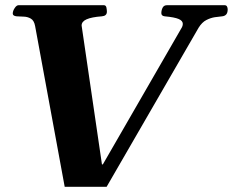

<svg xmlns="http://www.w3.org/2000/svg" viewBox="-20 -713 900 742"><path d="M230 8.8 115.7 -612.3Q111.8 -633.8 99.1 -641.1Q86.4 -648.4 71.3 -648.7Q56.2 -648.9 44.4 -649.9Q29.3 -651.4 29.3 -660.6Q29.3 -670.4 36.6 -681.6Q43.9 -692.9 51.8 -692.9H381.3Q389.6 -692.9 391.4 -683.3Q393.1 -673.8 393.1 -668Q393.1 -651.4 373.5 -649.9Q334 -647 314.7 -638.4Q295.4 -629.9 295.4 -614.3L374 -77.6H377.4L683.6 -608.4Q686.5 -615.2 686.5 -620.6Q686.5 -632.8 670.4 -639.6Q654.3 -646.5 616.7 -649.9Q603.5 -651.4 603.5 -662.1Q603.5 -673.3 608.4 -683.1Q613.3 -692.9 625.5 -692.9H847.7Q854.5 -692.9 857.2 -688Q859.9 -683.1 859.9 -676.8Q859.9 -663.6 854.2 -657.2Q848.6 -650.9 838.4 -649.9Q826.2 -648.9 810.1 -646.5Q793.9 -644 777.3 -635.5Q760.7 -627 747.6 -606L392.1 8.8Z"/></svg>

Font: Gelasio
Style: Italic
Weight: 400
Italic angle: -8.5°
Designer: Eben Sorkin
Foundry: Eben Sorkin
Version: Version 1.008